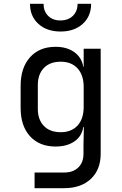

<svg xmlns="http://www.w3.org/2000/svg" viewBox="-20 -805 640 1005"><path d="M161 180V98H316Q363 98 390 71.5Q417 45 417 0V-50L419 -140H416Q408 -91 369 -64.5Q330 -38 271 -38Q186 -38 137 -92Q88 -146 88 -240V-356Q88 -450 137 -505Q186 -560 271 -560Q330 -560 369 -532Q408 -504 416 -455H418V-550H507V0Q507 83 455.5 131.5Q404 180 315 180ZM298 -113Q354 -113 386 -148Q418 -183 418 -245V-350Q418 -412 386 -447Q354 -482 298 -482Q241 -482 209.5 -449Q178 -416 178 -360V-235Q178 -179 209.5 -146Q241 -113 298 -113ZM297 -640Q225 -640 181 -680Q137 -720 137 -785H208Q208 -746 232 -722Q256 -698 296 -698Q337 -698 361.5 -722Q386 -746 386 -785H457Q457 -720 413 -680Q369 -640 297 -640Z"/></svg>

Font: JetBrainsMonoNL NF
Style: Regular
Weight: 400
Designer: Philipp Nurullin, Konstantin Bulenkov
Foundry: JetBrains
Version: Version 2.304; ttfautohint (v1.8.4.7-5d5b);Nerd Fonts 3.2.1